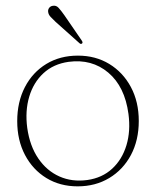

<svg xmlns="http://www.w3.org/2000/svg" viewBox="-20 -650 552 680"><path d="M256 -453Q318.5 -453 367 -423.5Q415.5 -394 443.5 -341.8Q471.5 -289.5 471.5 -221.5Q471.5 -153.5 443.8 -101.2Q416 -49 367 -19.5Q318 10 255 10Q192.5 10 144.2 -19.5Q96 -49 68.5 -101.2Q41 -153.5 41 -221Q41 -289 68.2 -341.5Q95.5 -394 144 -423.5Q192.5 -453 256 -453ZM289.5 -12.5Q342 -20 377.2 -52.5Q412.5 -85 427.8 -135.5Q443 -186 435 -246.5Q422 -343.5 363.5 -392.8Q305 -442 223 -431Q169.5 -423.5 134 -390.8Q98.5 -358 83.5 -307.5Q68.5 -257 76.5 -197Q85.5 -133 115.5 -89Q145.5 -45 190.5 -25Q235.5 -5 289.5 -12.5ZM208 -596 269.5 -506.5Q274.5 -499 270.5 -496Q266.5 -492.5 261.5 -497L177 -572.5Q167 -582 159.2 -590.2Q151.5 -598.5 150.5 -608Q149.5 -616 154.2 -622.2Q159 -628.5 167.5 -629.5Q179 -631.5 187.5 -622.2Q196 -613 208 -596Z"/></svg>

Font: Fraunces 72pt S050 Thin
Style: Regular
Weight: 100
Version: Version 1.000; ttfautohint (v1.8.3)